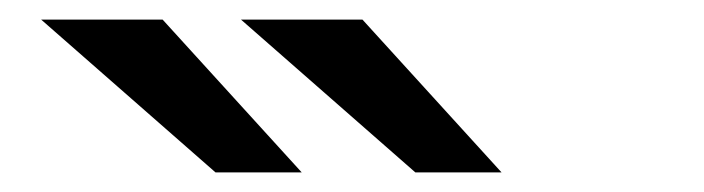

<svg xmlns="http://www.w3.org/2000/svg" viewBox="-20 -941 719 196"><path d="M200 -765 22 -921H146L288 -765ZM404 -765 226 -921H350L492 -765Z"/></svg>

Font: Undotted
Style: Regular
Weight: 400
Designer: Delve Withrington, Dave Bailey, Thomas Jockin
Foundry: Delve Fonts LLC
Version: Version 4.000